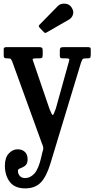

<svg xmlns="http://www.w3.org/2000/svg" viewBox="-20 -781 522 1061"><path d="M7 135Q7 90.5 28.5 67.2Q50 44 77 44Q102 44 117.2 58.2Q132.5 72.5 132.5 99Q132.5 119 124.5 128.8Q116.5 138.5 106 143Q95.5 147.5 87.2 151.2Q79 155 79 163Q79 179 89.2 191Q99.5 203 119 203Q147.5 203 170.2 177.8Q193 152.5 207.5 89.5L214 61Q220 45.5 219 35.2Q218 25 211 10L47.5 -441Q42.5 -451.5 39.5 -455Q36.5 -458.5 21.5 -458.5H18.5Q7 -458.5 3.8 -461.8Q0.5 -465 0.5 -475.5V-510Q0.5 -520.5 14.5 -520.5H196.5Q208.5 -520.5 212.2 -516.5Q216 -512.5 216 -500V-481.5Q216 -466.5 212.8 -462.5Q209.5 -458.5 195 -458.5H179.5Q165 -458.5 161.8 -456Q158.5 -453.5 163 -443.5L253.5 -179Q267 -145.5 271 -145.5Q275 -145.5 278.2 -154.5Q281.5 -163.5 288.5 -181L361 -441.5Q364.5 -452 362 -455.2Q359.5 -458.5 344 -458.5H327Q316 -458.5 313.2 -462.5Q310.5 -466.5 310.5 -476.5V-500Q310.5 -513 314.5 -516.8Q318.5 -520.5 331 -520.5H465.5Q474 -520.5 477.8 -518.2Q481.5 -516 481.5 -508V-479Q481.5 -468 479 -463.2Q476.5 -458.5 465.5 -458.5H456Q438.5 -458.5 435.8 -453.2Q433 -448 428 -436L258.5 123Q237 194 205.8 227Q174.5 260 119 260Q61.5 260 34.2 224.2Q7 188.5 7 135ZM221 -605 198.5 -628.5Q190.5 -637 198.5 -644.5L299 -747Q314 -762.5 338.8 -760.8Q363.5 -759 375.5 -740Q389.5 -718.5 383.2 -700.2Q377 -682 361.5 -673L240 -603Q233.5 -599 230 -599Q226.5 -599 221 -605Z"/></svg>

Font: Besley* Condensed Medium
Style: Regular
Weight: 500
Width: 3
Designer: Owen Earl
Foundry: indestructible type*
Version: Version 3.000; ttfautohint (v1.8.3)